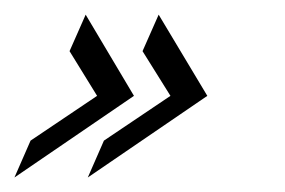

<svg xmlns="http://www.w3.org/2000/svg" viewBox="-49 -312 389 262"><path d="M133.8 -181.2 -29.3 -69.8 -7.3 -120.1 83.5 -181.2 45.9 -242.2 67.9 -292ZM233.9 -181.2 70.8 -69.8 92.8 -120.1 183.6 -181.2 145.5 -242.2 167.5 -292Z"/></svg>

Font: Dynalight
Style: Regular
Weight: 400
Version: Version 1.000